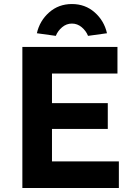

<svg xmlns="http://www.w3.org/2000/svg" viewBox="-20 -933 675 953"><path d="M91 0V-700H563V-568H238V-421H515V-293H238V-132H570V0ZM257 -755 163 -768Q177 -830 224 -871.5Q271 -913 337 -913Q403 -913 450 -871.5Q497 -830 511 -768L417 -755Q407 -780 385.5 -798Q364 -816 337 -816Q310 -816 288.5 -798Q267 -780 257 -755Z"/></svg>

Font: Readex Pro SemiBold
Style: Regular
Weight: 600
Designer: Bonnie Shaver-Troup, Thomas Jockin
Foundry: Lexend
Version: Version 1.204; ttfautohint (v1.8.4.7-5d5b)